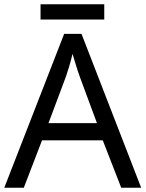

<svg xmlns="http://www.w3.org/2000/svg" viewBox="-20 -875 679 895"><path d="M545 0 459 -221H176L91 0H0L279 -717H360L638 0ZM352 -517Q349 -525 342 -546Q335 -567 328.5 -589.5Q322 -612 318 -624Q311 -593 302 -563.5Q293 -534 287 -517L206 -301H432ZM466 -855V-784H169V-855Z"/></svg>

Font: Noto Sans Gunjala Gondi Semibold
Style: Regular
Weight: 600
Designer: Ek Type
Foundry: Ek Type
Version: Version 1.004; ttfautohint (v1.8.4.7-5d5b)